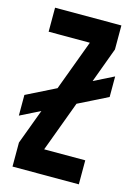

<svg xmlns="http://www.w3.org/2000/svg" viewBox="-108 -753 567 811"><g transform="rotate(15 175.0 -347.5)"><path d="M319.8 -694.8V-589.8L263.2 -436.5L350.1 -480V-390.1L222.2 -326.2L140.1 -105H319.8V0H29.8V-105L86.9 -258.3L0 -214.8V-305.2L127.9 -369.1L210 -589.8H29.8V-694.8Z"/></g></svg>

Font: Horta
Style: Regular
Weight: 600
Width: 3
Version: Version 0.11